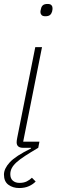

<svg xmlns="http://www.w3.org/2000/svg" viewBox="-28 -746 290 969"><path d="M165 0Q126 23 99 40.5Q72 58 55.5 73Q39 88 31.5 102.5Q24 117 24 133Q24 155 37 166Q50 177 70 177Q92 177 107 169.5Q122 162 133 151L152 170Q139 184 118 193.5Q97 203 69 203Q37 203 14.5 186.5Q-8 170 -8 135Q-8 105 21.5 73Q51 41 129 3L128 0H89Q56 0 56 -28Q56 -36 59 -51L150 -508H184L89 -31H171ZM201 -664Q187 -664 181.5 -670.5Q176 -677 176 -685Q176 -688 176.5 -691.5Q177 -695 179 -702Q181 -713 188.5 -719.5Q196 -726 212 -726Q226 -726 231.5 -720Q237 -714 237 -706Q237 -703 237 -699.5Q237 -696 235 -688Q232 -677 224.5 -670.5Q217 -664 201 -664Z"/></svg>

Font: IBM Plex Sans ExtLt
Style: Italic
Weight: 200
Italic angle: -11°
Designer: Mike Abbink, Paul van der Laan, Pieter van Rosmalen
Foundry: Bold Monday
Version: Version 3.005